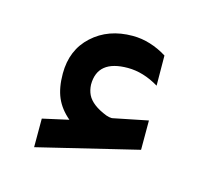

<svg xmlns="http://www.w3.org/2000/svg" viewBox="-52 -1198 373 358"><g transform="rotate(15 134.5 -1019.0)"><path d="M90.8 -961.4Q72.8 -976.6 64.7 -995.4Q56.6 -1014.2 56.6 -1041.5Q56.6 -1087.4 87.2 -1115.2Q117.7 -1143.1 164.6 -1143.1Q182.1 -1143.1 198.7 -1137.9Q215.3 -1132.8 231 -1123L231.4 -1064.9Q201.2 -1083 171.4 -1083Q112.8 -1083 112.8 -1035.2Q113.3 -1024.4 117.4 -1015.9Q121.6 -1007.3 131.1 -1000Q140.6 -992.7 155.8 -986.8Q158.7 -985.8 160.9 -985.4Q163.1 -984.9 165.5 -984.9Q166 -984.9 166.7 -984.9Q167.5 -984.9 168 -985.1Q168.5 -985.4 169.4 -985.4Q181.6 -987.8 204.1 -992.4Q226.6 -997.1 234.4 -998.5V-941.9L40.5 -895V-950.2Z"/></g></svg>

Font: Shabnam FD
Style: Regular
Weight: 400
Foundry: DejaVu fonts team - Redesigned by Saber Rastikerdar - Based on Vazir font
Version: Version 5.00;October 20, 2019;FontCreator 12.0.0.2547 64-bit